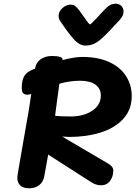

<svg xmlns="http://www.w3.org/2000/svg" viewBox="-20 -1005 732 1032"><path d="M353 -269Q338 -269 314 -271L561 -126Q589 -110 589 -88Q589 -56 571.5 -32.5Q554 -9 523 -9Q496 -9 470 -26L239 -174L218 -58Q213 -28 191.5 -10.5Q170 7 136 7Q104 7 88.5 -8.5Q73 -24 73 -50Q73 -56 75 -68L86 -133L122 -340Q135 -406 148 -500L144 -499Q135 -496 128 -496Q113 -496 105 -503.5Q97 -511 97 -534Q97 -566 106.5 -588.5Q116 -611 143 -625Q152 -630 169 -636V-638Q173 -668 198 -686Q223 -704 258 -704Q319 -704 316 -684V-682Q381 -699 422 -699Q507 -699 567 -671.5Q627 -644 657.5 -596Q688 -548 688 -489Q688 -415 642 -365.5Q596 -316 520 -292.5Q444 -269 353 -269ZM299 -555 276 -383Q303 -379 360 -379Q430 -379 476 -410Q522 -441 522 -491Q522 -529 493 -550Q464 -571 411 -571Q356 -571 299 -555ZM644 -943Q644 -930 638.5 -919.5Q633 -909 622 -896L600 -873Q543 -810 511 -785Q479 -760 439 -760Q406 -760 374 -797Q342 -834 305 -890Q295 -904 295 -920Q295 -943 315.5 -961.5Q336 -980 360 -980Q373 -980 382 -974Q391 -968 403 -953Q416 -936 437 -906Q446 -892 453.5 -883Q461 -874 464 -874Q467 -874 477 -884.5Q487 -895 501 -909Q522 -933 553 -964Q573 -985 602 -985Q621 -985 632.5 -973Q644 -961 644 -943Z"/></svg>

Font: Mali
Style: Bold Italic
Weight: 700
Italic angle: -10°
Version: Version 1.000; ttfautohint (v1.6)